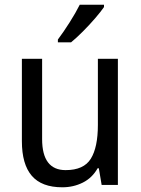

<svg xmlns="http://www.w3.org/2000/svg" viewBox="-20 -786 599 816"><path d="M481 -536V0H412L400 -71H395Q372 -30 332 -10Q292 10 245 10Q157 10 115 -39Q73 -88 73 -186V-536H159V-195Q159 -63 259 -63Q336 -63 366 -111.5Q396 -160 396 -255V-536ZM422 -756Q409 -737 384.5 -708.5Q360 -680 332 -652Q304 -624 282 -606H226V-618Q250 -650 276 -691Q302 -732 319 -766H422Z"/></svg>

Font: Noto Sans SemiCondensed
Style: Regular
Weight: 400
Width: 4
Designer: Monotype Design Team
Foundry: Monotype Imaging Inc.
Version: Version 2.013; ttfautohint (v1.8.4.7-5d5b)